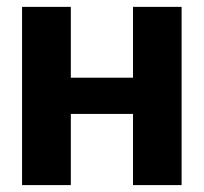

<svg xmlns="http://www.w3.org/2000/svg" viewBox="-20 -536 590 556"><path d="M43.9 -516.1H185.1V-311H365.2V-516.1H505.9V0H365.2V-206.1H185.1V0H43.9Z"/></svg>

Font: LT Superior
Style: Bold
Weight: 400
Designer: Daniel Lyons
Foundry: LyonsType
Version: Version 1.000